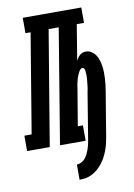

<svg xmlns="http://www.w3.org/2000/svg" viewBox="-144 -798 745 1069"><g transform="rotate(-10 228.5 -263.5)"><path d="M217 208V122Q230 122 242.5 115.5Q255 109 264 98.5Q273 88 279 75.5Q285 63 289.5 50.5Q294 38 297 25.5Q300 13 302 0Q313 -67 324 -134Q335 -201 346 -268Q348 -275 349 -282Q350 -289 351 -296.5Q352 -304 352.5 -311Q353 -318 354 -325.5Q355 -333 355.5 -340Q356 -347 356 -354Q356 -361 355.5 -368Q355 -375 354.5 -382Q354 -389 350.5 -395.5Q347 -402 340 -402Q333 -402 327.5 -395.5Q322 -389 318.5 -382Q315 -375 312 -368Q309 -361 306.5 -354Q304 -347 302.5 -339.5Q301 -332 299 -325Q297 -318 296 -310.5Q295 -303 294 -296L259 -87H288V0H143L250 -648H193L85 0H-43V-87H-2L91 -648H62V-735H393V-648H352L319 -447Q323 -455 328.5 -463Q334 -471 341 -477Q348 -483 357 -486Q366 -489 375 -489Q392 -489 406.5 -479.5Q421 -470 430 -456.5Q439 -443 444 -427Q449 -411 451.5 -394Q454 -377 454.5 -359.5Q455 -342 454 -324Q453 -306 451 -288.5Q449 -271 446 -254L404 0Q401 18 396.5 36.5Q392 55 385.5 72.5Q379 90 370 107.5Q361 125 349 140.5Q337 156 322 169.5Q307 183 290 192Q273 201 254.5 204.5Q236 208 217 208Z"/></g></svg>

Font: Iosevka Curly Slab Oblique
Style: Bold
Weight: 700
Italic angle: -9°
Monospace: yes
Designer: Belleve Invis
Foundry: Belleve Invis
Version: Version 11.1.0; ttfautohint (v1.8.3)